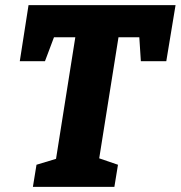

<svg xmlns="http://www.w3.org/2000/svg" viewBox="-20 -727 703 747"><path d="M108 0 122 -86 198 -109 273 -582H190L155 -489H57L91 -707H663L627 -489H528L522 -582H441L366 -111L439 -86L425 0Z"/></svg>

Font: Bitter ExtraBold
Style: Italic
Weight: 800
Italic angle: -9°
Designer: Sol Matas, and Bitter project Authors
Foundry: Sol Matas
Version: Version 2.001